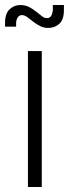

<svg xmlns="http://www.w3.org/2000/svg" viewBox="-36 -743 274 763"><path d="M75 0V-540H130V0ZM156 -632Q138 -632 125.2 -638.5Q112.5 -645 101 -653Q86 -664.5 74 -673.8Q62 -683 51 -683Q40 -683 34 -673Q28 -663 28 -650V-637H-16V-651Q-16 -689.5 2.2 -706.2Q20.5 -723 45 -723Q65 -723 80.2 -714.8Q95.5 -706.5 106 -698Q119 -688.5 129.2 -679.8Q139.5 -671 150.5 -671Q163.5 -671 168.8 -682.5Q174 -694 174 -706V-723H218V-703Q218 -665 199.8 -648.5Q181.5 -632 156 -632Z"/></svg>

Font: Mohave Light
Style: Regular
Weight: 300
Designer: Gumpita Rahayu
Foundry: Tokotype
Version: Version 2.003